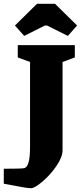

<svg xmlns="http://www.w3.org/2000/svg" viewBox="-76 -849 431 1016"><path d="M8 135Q-52 124 -56 123V44Q36 44 51 41Q83 36 83 -70V-521L18 -545V-610H320V-545L255 -521V-54Q255 -18 222.5 29.5Q190 77 148.5 112Q107 147 88 147Q75 147 46 142Q17 137 8 135ZM52 -659 3 -714 120 -829H215L332 -714L283 -659L173 -714H162Z"/></svg>

Font: Grenze ExtraBold
Style: Regular
Weight: 800
Designer: Renata Polastri
Foundry: Omnibus-Type
Version: Version 1.002; ttfautohint (v1.8)